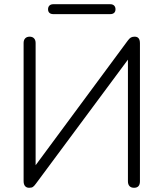

<svg xmlns="http://www.w3.org/2000/svg" viewBox="-20 -885 776 911"><path d="M92 -26V-681Q92 -695 99.5 -703Q107 -711 121 -711Q134 -711 141.5 -703Q149 -695 149 -681V-101L586 -692Q594 -703 601 -707Q608 -711 619 -711Q644 -711 644 -680V-25Q644 6 616 6Q602 6 594.5 -2Q587 -10 587 -25V-602L150 -13Q142 -2 136 2Q130 6 118 6Q106 6 99 -2Q92 -10 92 -26ZM208 -841Q208 -852 214.5 -858.5Q221 -865 233 -865H503Q515 -865 521.5 -858.5Q528 -852 528 -841Q528 -830 521.5 -824Q515 -818 503 -818H233Q221 -818 214.5 -824Q208 -830 208 -841Z"/></svg>

Font: SN Pro Light
Style: Regular
Weight: 300
Designer: Tobias Whetton
Foundry: Supernotes
Version: Version 1.002